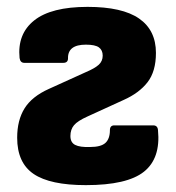

<svg xmlns="http://www.w3.org/2000/svg" viewBox="-20 -528 513 559"><path d="M230 11Q126 11 78 -21.5Q30 -54 30 -127Q30 -178 51.5 -212.5Q73 -247 122 -269L230 -318Q256 -329 267.5 -339.5Q279 -350 279 -366Q279 -382 268 -390Q257 -398 230 -398Q177 -398 178 -358Q178 -345 164 -345H51Q39 -345 37 -359Q30 -429 79.5 -468.5Q129 -508 235 -508Q336 -508 385 -474Q434 -440 434 -374Q434 -320 409.5 -288.5Q385 -257 340 -237L235 -189Q206 -176 195.5 -163.5Q185 -151 185 -132Q185 -113 199 -106Q213 -99 242 -100Q274 -100 287 -112Q300 -124 300 -149Q300 -163 313 -163H426Q439 -163 440 -149Q448 -67 399 -28Q350 11 230 11Z"/></svg>

Font: Sofia Sans Semi Condensed Black
Style: Regular
Weight: 900
Designer: Botio Nikoltchev, Ani Petrova
Foundry: lettersoup
Version: Version 4.100; ttfautohint (v1.8.4.7-5d5b)